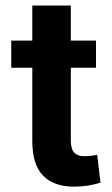

<svg xmlns="http://www.w3.org/2000/svg" viewBox="-20 -678 413 708"><path d="M241.2 -657.7V-528.3H334V-428.2H241.2V-159.2Q241.2 -128.4 253.9 -115.2Q266.6 -102.1 288.1 -102.1Q302.7 -102.1 313.7 -103.3Q324.7 -104.5 338.4 -107.4L350.6 -4.4Q326.7 2.9 303.2 6.6Q279.8 10.3 252.4 10.3Q178.7 10.3 138.9 -30.3Q99.1 -70.8 99.1 -158.7V-428.2H21.5V-528.3H99.1V-657.7Z"/></svg>

Font: Roboto Avanza Slab
Style: Bold
Weight: 700
Designer: Google
Version: Version 1.100263; 2013; ttfautohint (v0.94.20-1c74) -l 8 -r 